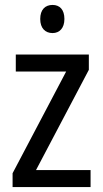

<svg xmlns="http://www.w3.org/2000/svg" viewBox="-20 -758 416 778"><path d="M193 -738C163 -738 143 -719 143 -681C143 -644 163 -624 193 -624C221 -624 241 -644 241 -681C241 -719 222 -738 193 -738ZM347 0V-69H126L340 -475V-537H44V-468H248L31 -56V0Z"/></svg>

Font: Noto Sans Oriya Cond
Style: Regular
Weight: 400
Width: 3
Designer: Amélie Bonet and Sol Matas
Foundry: Google LLC
Version: Version 2.006